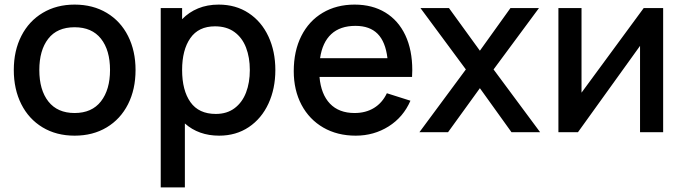

<svg xmlns="http://www.w3.org/2000/svg" viewBox="-20 -575 2974 835"><path d="M40 -270.5Q40 -354.5 73 -419Q106 -483.5 166 -519.2Q226 -555 304.5 -555Q384 -555 444.2 -519Q504.5 -483 537 -418.2Q569.5 -353.5 569.5 -270.5Q569.5 -186.5 536.8 -121.8Q504 -57 444 -21Q384 15 304.5 15Q225 15 165 -21.2Q105 -57.5 72.5 -122.2Q40 -187 40 -270.5ZM458.5 -270.5Q458.5 -357 419 -406.8Q379.5 -456.5 304.5 -456.5Q228.5 -456.5 189.8 -406.5Q151 -356.5 151 -270.5Q151 -183.5 190.5 -133.5Q230 -83.5 304.5 -83.5Q379.5 -83.5 419 -134.2Q458.5 -185 458.5 -270.5Z M1177.5 -270.5Q1177.5 -189.5 1147.5 -124.5Q1117.5 -59.5 1062 -22.2Q1006.5 15 933 15Q844 15 784 -38V240H679V-540H772V-491.5Q801.5 -522 841.5 -538.5Q881.5 -555 931 -555Q1005.5 -555 1061.2 -518.2Q1117 -481.5 1147.2 -416.8Q1177.5 -352 1177.5 -270.5ZM1066.5 -270.5Q1066.5 -325 1050 -368Q1033.5 -411 999.5 -435.8Q965.5 -460.5 915 -460.5Q843.5 -460.5 807.8 -409.2Q772 -358 772 -270.5Q772 -182 808.2 -130.8Q844.5 -79.5 918.5 -79.5Q967 -79.5 1000.2 -104.5Q1033.5 -129.5 1050 -172.5Q1066.5 -215.5 1066.5 -270.5Z M1369.5 -240.5Q1376 -165 1415 -124.2Q1454 -83.5 1522 -83.5Q1570.5 -83.5 1606.5 -105.5Q1642.5 -127.5 1662.5 -169.5L1765 -137Q1734 -65.5 1670 -25.2Q1606 15 1527 15Q1447 15 1386 -20.2Q1325 -55.5 1291.2 -119.2Q1257.5 -183 1257.5 -265.5Q1257.5 -353 1290.5 -418.5Q1323.5 -484 1383.5 -519.5Q1443.5 -555 1522 -555Q1599.5 -555 1656 -520.5Q1712.5 -486 1742.8 -421.8Q1773 -357.5 1773 -270Q1773 -260.5 1772 -240.5ZM1372 -322H1665Q1656.5 -393.5 1622.2 -428Q1588 -462.5 1526 -462.5Q1459.5 -462.5 1420.8 -426.8Q1382 -391 1372 -322Z M1928.5 0H1804L2006 -273L1808.5 -540H1932.5L2067 -354.5L2200 -540H2324L2126.5 -273L2329 0H2204.5L2067 -191.5Z M2779.5 -540H2864V0H2763.5V-375.5L2493.5 0H2408.5V-540H2509V-172Z"/></svg>

Font: Hauora SemiBold
Style: Regular
Weight: 600
Designer: Wayne Shih
Foundry: WCYS
Version: Version 1.001